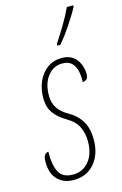

<svg xmlns="http://www.w3.org/2000/svg" viewBox="-119 -819 562 882"><g transform="rotate(-15 161.5 -378.0)"><path d="M119 10Q72 10 43 -19Q14 -48 14 -103Q14 -129 22 -137.5Q30 -146 39 -146Q37 -88 54 -51.5Q71 -15 122 -15Q168 -15 197.5 -50Q227 -85 227 -146Q227 -182 212.5 -213.5Q198 -245 158 -268Q122 -289 101 -317Q80 -345 80 -390Q80 -433 95.5 -468Q111 -503 140 -524.5Q169 -546 209 -546Q254 -546 277.5 -516Q301 -486 301 -444Q301 -428 293 -421Q285 -414 274 -414Q276 -441 270.5 -465.5Q265 -490 250 -505.5Q235 -521 205 -521Q162 -521 134.5 -485Q107 -449 108 -390Q109 -327 172 -292Q213 -269 234 -234Q255 -199 255 -146Q255 -77 218 -33.5Q181 10 119 10ZM204 -606 205 -614Q226 -646 250 -685.5Q274 -725 293 -766H323V-758Q305 -725 276 -681.5Q247 -638 219 -606Z"/></g></svg>

Font: Noto Serif ExtraCondensed Thin
Style: Italic
Weight: 100
Width: 2
Italic angle: -12°
Designer: Monotype Design Team
Foundry: Monotype Imaging Inc.
Version: Version 2.013